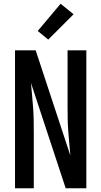

<svg xmlns="http://www.w3.org/2000/svg" viewBox="-20 -1003 540 1023"><path d="M60 0V-735H170L355 -174Q352 -207 349 -240.5Q346 -274 343.5 -307.5Q341 -341 340.5 -374.5Q340 -408 340 -441V-735H440V0H330L145 -561Q148 -528 151 -494.5Q154 -461 156.5 -427.5Q159 -394 159.5 -360.5Q160 -327 160 -294V0ZM237 -792 181 -838 303 -983 372 -927Z"/></svg>

Font: Iosevka Term Curly Semibold
Style: Regular
Weight: 600
Designer: Belleve Invis
Foundry: Belleve Invis
Version: Version 32.3.0